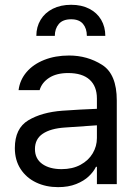

<svg xmlns="http://www.w3.org/2000/svg" viewBox="-20 -769 575 802"><path d="M241.2 -306.6Q274.4 -309.1 315.7 -311.3Q356.9 -313.5 384.8 -314.5V-357.4Q384.8 -408.7 354.2 -436.3Q323.7 -463.9 264.6 -463.9Q216.3 -463.9 185.5 -444.1Q154.8 -424.3 145.5 -392.6H57.6Q63 -435.1 90.8 -467.8Q118.7 -500.5 164.8 -518.8Q210.9 -537.1 268.6 -537.1Q344.7 -537.1 406.2 -498.3Q467.8 -459.5 467.8 -349.6V0H384.8V-72.3H380.9Q371.1 -51.8 350.8 -32.5Q330.6 -13.2 298.1 -0.2Q265.6 12.7 222.7 12.7Q171.9 12.7 130.9 -6.8Q89.8 -26.4 65.9 -63.2Q42 -100.1 42 -150.4Q42 -232.9 98.4 -266.6Q154.8 -300.3 241.2 -306.6ZM237.3 -62.5Q282.7 -62.5 316.2 -80.6Q349.6 -98.6 367.2 -128.4Q384.8 -158.2 384.8 -192.4V-245.6L251 -236.3Q191.4 -232.4 158.7 -210.4Q126 -188.5 126 -146.5Q126 -106 156.5 -84.2Q187 -62.5 237.3 -62.5ZM277.3 -749Q320.8 -749 353 -732.4Q385.3 -715.8 402.6 -686.3Q419.9 -656.7 419.9 -619.1H342.8Q342.8 -649.9 326.7 -669.2Q310.5 -688.5 277.3 -688.5Q242.2 -688.5 225.6 -668.7Q209 -648.9 209 -619.1H131.8Q131.8 -656.7 149.7 -686.3Q167.5 -715.8 200.4 -732.4Q233.4 -749 277.3 -749Z"/></svg>

Font: Pretendard GOV
Style: Regular
Weight: 400
Designer: Base glyphs from Inter by Rasmus Andersson; Hangeul glyphs from Noto Sans CJK(Source Han Sans) by Jang Soo-young and Kan
Foundry: Kil Hyung-jin
Version: Version 1.309